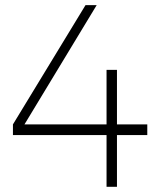

<svg xmlns="http://www.w3.org/2000/svg" viewBox="-20 -719 616 739"><path d="M546.9 -240.2V-199.2H430.2V0H390.1V-199.2H29.8V-240.2L309.1 -699.2H352.1L74.2 -240.2H390.1V-450.2H430.2V-240.2Z"/></svg>

Font: Montserrat-Arabic ExtraLight
Style: Regular
Weight: 275
Designer: Mohamed Gaber
Foundry: Kief Type Foundry
Version: Version 5.008;PS 005.008;hotconv 1.0.88;makeotf.lib2.5.64775